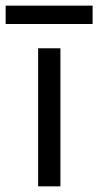

<svg xmlns="http://www.w3.org/2000/svg" viewBox="-64 -660 348 680"><path d="M71 0V-489H150V0ZM-44 -575V-640H264V-575Z"/></svg>

Font: Space Grotesk Frontify
Style: Regular
Weight: 400
Designer: Florian Karsten
Version: Version 2.000